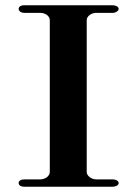

<svg xmlns="http://www.w3.org/2000/svg" viewBox="-20 -706 514 726"><path d="M71.3 0H406.9C417.8 0 428.7 -5.9 428.7 -13.9C428.7 -21.8 417.8 -27.7 406.9 -27.7H344.6C324.8 -27.7 307.9 -41.6 307.9 -55.4V-629.7C307.9 -644.6 324.8 -657.4 344.6 -657.4H406.9C417.8 -657.4 428.7 -665.3 428.7 -672.3C428.7 -680.2 417.8 -686.1 406.9 -686.1H71.3C58.4 -686.1 50.5 -680.2 50.5 -672.3C50.5 -665.3 58.4 -657.4 71.3 -657.4H131.7C152.5 -657.4 168.3 -644.6 168.3 -629.7V-55.4C168.3 -41.6 152.5 -27.7 131.7 -27.7H71.3C58.4 -27.7 50.5 -21.8 50.5 -13.9C50.5 -5.9 58.4 0 71.3 0Z"/></svg>

Font: Biblismive
Style: Regular
Weight: 400
Designer: Susan Drake
Foundry: Susan Drake
Version: Version 1.0; ttfautohint (v1.8.4.7-5d5b)